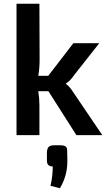

<svg xmlns="http://www.w3.org/2000/svg" viewBox="-20 -720 574 1023"><path d="M372 -226 525 0H387L238 -234H184Q190 -195 190 -159V0H68V-700H190L191 -402Q191 -355 184 -316H237L371 -490H509L372 -316Q356 -291 331 -275V-273Q351 -260 372 -226ZM301 54Q323 54 331 61.5Q339 69 338 89L339 142Q338 219 299 283L249 270Q261 219 261 167Q230 167 230 136V89Q232 69 240.5 61.5Q249 54 271 54Z"/></svg>

Font: Exo 2 Semi Bold
Style: Regular
Weight: 600
Designer: Natanael Gama
Version: Version 1.001;PS 001.001;hotconv 1.0.88;makeotf.lib2.5.64775